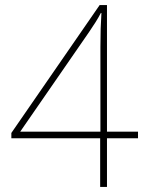

<svg xmlns="http://www.w3.org/2000/svg" viewBox="-20 -834 591 761"><path d="M25 -286V-307L375 -814H404V-312H527V-286H404V-93H377V-286ZM378 -541Q378 -606 378 -647.5Q378 -689 379 -720Q380 -751 382 -782L380 -783Q370 -764 359 -746.5Q348 -729 333 -707L60 -312H378Z"/></svg>

Font: Noto Sans Oriya UI Thin
Style: Regular
Weight: 100
Designer: Amélie Bonet and Sol Matas
Foundry: Google LLC
Version: Version 2.000